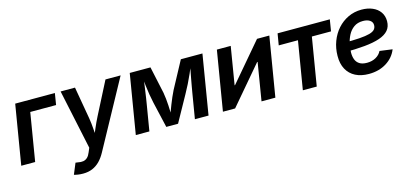

<svg xmlns="http://www.w3.org/2000/svg" viewBox="-63 -1015 3623 1687"><g transform="rotate(-15 1748.5 -171.5)"><path d="M471.2 -541 454.1 -436H219.2L147 0H20.5L110.4 -541Z M446.8 196.3 487.8 97.2 509.8 100.1Q536.1 106 557.6 102.3Q579.1 98.6 595.5 83Q611.8 67.4 623 38.6L638.7 1.5L523.4 -541H654.3L705.1 -248.5Q713.4 -197.8 716.6 -147Q719.7 -96.2 724.6 -43.5H690.9Q712.9 -96.2 734.4 -147.2Q755.9 -198.2 781.7 -248.5L931.6 -541H1069.3L733.9 72.8Q710.9 115.2 681.2 145.5Q651.4 175.8 613.8 191.7Q576.2 207.5 528.8 207.5Q503.9 207.5 481.9 204.1Q460 200.7 446.8 196.3Z M1062.5 0 1152.3 -541H1340.8L1393.6 -295.9Q1398.4 -269 1401.6 -238.5Q1404.8 -208 1406.5 -177Q1408.2 -146 1408.9 -116.7Q1409.7 -87.4 1410.2 -63H1391.6Q1400.4 -88.4 1411.1 -117.7Q1421.9 -147 1433.8 -178Q1445.8 -209 1459 -239Q1472.2 -269 1485.4 -295.9L1617.2 -541H1813.5L1724.1 0H1600.1L1639.2 -234.9Q1643.6 -260.7 1649.2 -292.2Q1654.8 -323.7 1661.1 -357.7Q1667.5 -391.6 1673.8 -425Q1680.2 -458.5 1685.5 -488.8H1696.3Q1678.2 -442.4 1658.9 -399.2Q1639.6 -356 1619.4 -314.9Q1599.1 -273.9 1577.1 -234.9L1446.8 0H1339.8L1285.6 -234.9Q1276.9 -274.9 1270 -315.7Q1263.2 -356.4 1258.3 -399.7Q1253.4 -442.9 1250 -488.8H1262.7Q1257.8 -457.5 1253.2 -424.1Q1248.5 -390.6 1243.7 -357.4Q1238.8 -324.2 1234.4 -293Q1230 -261.7 1225.1 -234.9L1186 0Z M2332 0H2206.1L2262.7 -343.8H2258.3L1965.8 0H1855L1944.8 -541H2070.8L2014.2 -197.8H2018.1L2310.1 -541H2421.9Z M2582 0 2654.3 -436H2479.5L2497.1 -541H2972.2L2955.1 -436H2780.8L2708.5 0Z M3181.2 11.7Q3110.8 11.7 3059.6 -14.6Q3008.3 -41 2981 -91.3Q2953.6 -141.6 2954.6 -212.9Q2955.1 -282.7 2978.3 -344Q3001.5 -405.3 3042.7 -451.7Q3084 -498 3139.9 -524.7Q3195.8 -551.3 3261.7 -551.3Q3317.9 -551.3 3361.3 -532.7Q3404.8 -514.2 3429.4 -479.2Q3454.1 -444.3 3454.1 -396Q3454.1 -346.2 3426.3 -313.5Q3398.4 -280.8 3343.3 -262Q3288.1 -243.2 3205.8 -235.4Q3123.5 -227.5 3014.2 -227.5L3028.3 -309.1Q3120.6 -309.1 3180.2 -313.2Q3239.7 -317.4 3273.4 -326.9Q3307.1 -336.4 3321 -352.3Q3335 -368.2 3335 -392.1Q3335 -419.4 3311.8 -435.5Q3288.6 -451.7 3248.5 -451.7Q3199.2 -451.7 3166 -427.7Q3132.8 -403.8 3113.3 -366.2Q3093.8 -328.6 3085.4 -287.1Q3077.1 -245.6 3076.7 -210.4Q3076.2 -176.3 3086.4 -148.2Q3096.7 -120.1 3121.8 -103.8Q3147 -87.4 3190.4 -87.4Q3236.3 -87.4 3271 -106.9Q3305.7 -126.5 3321.8 -159.7L3437 -144Q3409.2 -73.2 3341.3 -30.8Q3273.4 11.7 3181.2 11.7Z"/></g></svg>

Font: Inter 17pt SemiBold
Style: Italic
Weight: 600
Italic angle: -9.3988°
Version: Version 4.001;git-66647c0bb